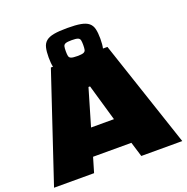

<svg xmlns="http://www.w3.org/2000/svg" viewBox="-160 -1018 1125 1158"><g transform="rotate(-20 402.5 -439.0)"><path d="M-9 0 221 -688H584L814 0H551L522 -95H276L248 0ZM325 -265H472L404 -500H394ZM395 -620Q341 -620 308.5 -626Q276 -632 258.5 -646.5Q241 -661 235 -686Q229 -711 229 -749Q229 -787 235 -812Q241 -837 258.5 -851.5Q276 -866 308.5 -872Q341 -878 395 -878Q449 -878 481.5 -872Q514 -866 531.5 -851.5Q549 -837 555 -812Q561 -787 561 -749Q561 -711 555 -686Q549 -661 531.5 -646.5Q514 -632 481.5 -626Q449 -620 395 -620ZM395 -698Q423 -698 434.5 -702.5Q446 -707 448.5 -718Q451 -729 451 -749Q451 -769 448.5 -780Q446 -791 434.5 -795.5Q423 -800 395 -800Q367 -800 355.5 -795.5Q344 -791 341.5 -780Q339 -769 339 -749Q339 -729 341.5 -718Q344 -707 355.5 -702.5Q367 -698 395 -698Z"/></g></svg>

Font: Saira Expanded Black
Style: Regular
Weight: 900
Width: 7
Designer: Hector Gatti with collaboration of the Omnibus-Type team
Foundry: Omnibus-Type
Version: Version 1.101